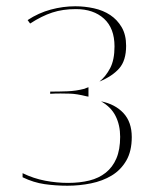

<svg xmlns="http://www.w3.org/2000/svg" viewBox="-20 -583 486 612"><path d="M68 -519Q103 -542 142 -552.5Q181 -563 220 -563Q250 -563 279.5 -556.5Q309 -550 331.5 -535Q354 -520 368 -496Q382 -472 382 -437Q382 -390 360 -365Q338 -340 297 -323Q317 -339 331 -365.5Q345 -392 345 -435Q345 -493 311.5 -523.5Q278 -554 222 -554Q180 -554 146.5 -543Q113 -532 76 -508ZM140 -291Q168 -291 195 -292Q222 -293 249 -300Q252 -301 255 -302.5Q258 -304 262 -305V-275Q260 -275 259 -275.5Q258 -276 256 -276Q224 -284 203 -284.5Q182 -285 173 -285Q154 -285 140 -284ZM52 -31Q87 -14 124 -7Q161 0 197 0Q234 0 264.5 -7.5Q295 -15 317 -32.5Q339 -50 351 -78Q363 -106 363 -147Q363 -184 348.5 -213Q334 -242 302 -260Q347 -251 373.5 -222.5Q400 -194 400 -146Q400 -101 382.5 -71Q365 -41 336 -23.5Q307 -6 270 1.5Q233 9 195 9Q158 9 122.5 4Q87 -1 52 -18Z"/></svg>

Font: UN Bangla Thin
Style: Regular
Weight: 100
Designer: Desinged by Rajon, Unicode developed by Rashed (IMGN)
Version: Version 2.000;March 19, 2023;FontCreator 14.0.0.2901 64-bit